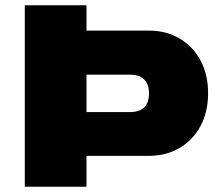

<svg xmlns="http://www.w3.org/2000/svg" viewBox="-20 -708 851 728"><path d="M74 0V-688H308V-592H544Q610 -592 661 -562Q712 -532 740.5 -478.5Q769 -425 769 -355Q769 -283 740 -229.5Q711 -176 660 -146.5Q609 -117 544 -117H308V0ZM308 -283H472Q509 -283 527 -301Q545 -319 545 -354Q545 -378 536.5 -393.5Q528 -409 512.5 -417Q497 -425 472 -425H308Z"/></svg>

Font: Archivo SemiExpanded Black
Style: Regular
Weight: 900
Width: 6
Designer: Hector Gatti
Foundry: Omnibus-Type
Version: Version 2.001